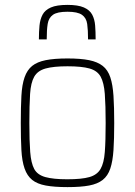

<svg xmlns="http://www.w3.org/2000/svg" viewBox="-20 -757 552 785"><path d="M256 8Q202 8 167 1.5Q132 -5 111.5 -21.5Q91 -38 80.5 -68Q70 -98 67.5 -143.5Q65 -189 65 -254Q65 -319 67.5 -365Q70 -411 80.5 -441Q91 -471 111.5 -487.5Q132 -504 167 -511Q202 -518 256 -518Q310 -518 344.5 -511Q379 -504 400 -487.5Q421 -471 431 -441Q441 -411 444 -365Q447 -319 447 -254Q447 -189 444 -143.5Q441 -98 431 -68Q421 -38 400 -21.5Q379 -5 344.5 1.5Q310 8 256 8ZM255 -24Q314 -24 345.5 -33Q377 -42 391 -66Q405 -90 408.5 -135.5Q412 -181 412 -254Q412 -327 408.5 -373Q405 -419 391.5 -443.5Q378 -468 346 -477Q314 -486 256 -486Q199 -486 166.5 -477Q134 -468 120 -443.5Q106 -419 103 -373Q100 -327 100 -254Q100 -181 103.5 -135.5Q107 -90 120 -66Q133 -42 165.5 -33Q198 -24 255 -24ZM256 -737Q299 -737 323 -726.5Q347 -716 357 -697Q367 -678 369 -652.5Q371 -627 371 -596H340Q340 -634 336.5 -659Q333 -684 315 -696.5Q297 -709 256 -709Q214 -709 196.5 -696.5Q179 -684 175 -659.5Q171 -635 171 -596H139Q139 -627 141.5 -652.5Q144 -678 154 -697Q164 -716 188 -726.5Q212 -737 256 -737Z"/></svg>

Font: Saira SemiCondensed Thin
Style: Regular
Weight: 250
Width: 4
Designer: Hector Gatti with collaboration of the Omnibus-Type team
Foundry: Omnibus-Type
Version: Version 1.101